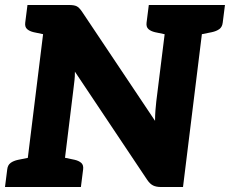

<svg xmlns="http://www.w3.org/2000/svg" viewBox="-32 -749 921 769"><path d="M65 0 155 -729H244Q265 -729 275 -724Q285 -719 296 -703L589 -265Q589 -286 590.5 -306Q592 -326 594 -343L642 -729H791L701 0H613Q594 0 581.5 -6Q569 -12 558 -28L268 -462Q268 -441 266.5 -429Q265 -417 262 -391L214 0ZM-12 0 -3 -71Q-1 -88 10.5 -96.5Q22 -105 41 -109L86 -118L85 0ZM195 0 224 -118 267 -109Q284 -105 293.5 -96.5Q303 -88 301 -71L292 0ZM175 -729 146 -611 103 -620Q86 -624 76.5 -632.5Q67 -641 69 -658L78 -729ZM661 -729 632 -611 589 -620Q572 -624 562.5 -632.5Q553 -641 555 -658L564 -729ZM869 -729 860 -658Q858 -641 846.5 -632.5Q835 -624 816 -620L771 -611L772 -729Z"/></svg>

Font: Aleo Black
Style: Italic
Weight: 900
Italic angle: -7°
Designer: Alessio Laiso
Foundry: Alessio Laiso
Version: Version 2.001;gftools[0.9.29]